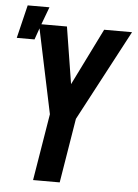

<svg xmlns="http://www.w3.org/2000/svg" viewBox="-60 -862 652 905"><g transform="rotate(5 265.5 -409.0)"><path d="M131 0 183 -316 99 -715 80 -661H-4L34 -818H137L106 -735H227L270 -466L403 -735H535L307 -305L257 0Z"/></g></svg>

Font: Iosevka SS18 Extrabold
Style: Italic
Weight: 800
Italic angle: -9°
Monospace: yes
Designer: Belleve Invis
Foundry: Belleve Invis
Version: Version 25.1.1; ttfautohint (v1.8.4)